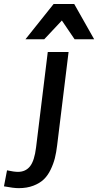

<svg xmlns="http://www.w3.org/2000/svg" viewBox="-111 -766 499 978"><path d="M-15.6 192.4Q-42 192.4 -90.8 183.1L-75.2 101.6Q-40 109.4 -19.5 109.4Q19.5 109.4 42 81.1Q64.5 52.7 72.8 -15.6L132.3 -501H238.3L180.2 -26.9Q175.8 10.3 168.5 39.6Q161.1 68.8 146.7 98.6Q132.3 128.4 111.8 147.9Q91.3 167.5 58.8 179.9Q26.4 192.4 -15.6 192.4ZM18.6 -565.9 162.1 -745.6H267.1L368.7 -565.9H269L204.1 -661.6L114.3 -565.9Z"/></svg>

Font: Muli
Style: Semi-BoldItalic
Weight: 600
Italic angle: -7°
Designer: Vernon Adams
Foundry: newtypography
Version: Version 2.0; ttfautohint (v1.00rc1.2-2d82) -l 8 -r 50 -G 200